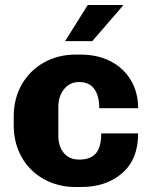

<svg xmlns="http://www.w3.org/2000/svg" viewBox="-20 -740 608 770"><path d="M534 -306H378Q378 -356 358 -383.5Q338 -411 297 -411Q260 -411 237 -382.5Q214 -354 214 -312V-195Q214 -153 236 -126.5Q258 -100 298 -100Q343 -100 364.5 -125Q386 -150 386 -205H534Q534 -101 470 -45.5Q406 10 305 10H283Q213 10 156 -21.5Q99 -53 67 -109.5Q35 -166 35 -238V-273Q35 -345 67.5 -401.5Q100 -458 156.5 -489.5Q213 -521 282 -521H304Q371 -521 423 -494.5Q475 -468 504.5 -419Q534 -370 534 -306ZM472 -720 473 -717 350 -575H241L332 -720Z"/></svg>

Font: Chivo ExtraBold
Style: Regular
Weight: 800
Designer: Hector Gatti
Foundry: Omnibus-Type
Version: Version 1.007